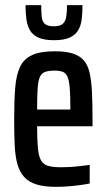

<svg xmlns="http://www.w3.org/2000/svg" viewBox="-20 -717 413 745"><path d="M197 8Q151 8 121 -1.5Q91 -11 73.5 -30.5Q56 -50 47.5 -80.5Q39 -111 37 -154Q35 -197 35 -254Q35 -326 39 -376.5Q43 -427 58 -458Q73 -489 105 -503.5Q137 -518 193 -518Q236 -518 263.5 -509Q291 -500 306.5 -481Q322 -462 328.5 -431Q335 -400 337 -356.5Q339 -313 339 -255V-227H124Q124 -175 127 -143Q130 -111 139 -95Q148 -79 166.5 -73.5Q185 -68 217 -68Q232 -68 251 -69Q270 -70 290.5 -72.5Q311 -75 328 -77V-5Q314 -2 292 1Q270 4 245.5 6Q221 8 197 8ZM253 -271V-298Q253 -348 250.5 -377Q248 -406 241.5 -420Q235 -434 223 -438.5Q211 -443 191 -443Q169 -443 155 -438Q141 -433 134.5 -418Q128 -403 126 -372.5Q124 -342 124 -292H273ZM189 -561Q152 -561 129.5 -571Q107 -581 96.5 -599Q86 -617 82.5 -642Q79 -667 79 -697H140Q140 -670 142 -651.5Q144 -633 154.5 -624Q165 -615 189 -615Q213 -615 223.5 -624.5Q234 -634 237 -652Q240 -670 240 -697H300Q300 -667 297 -642Q294 -617 283 -599Q272 -581 250 -571Q228 -561 189 -561Z"/></svg>

Font: Saira ExtraCondensed SemiBold
Style: Regular
Weight: 600
Width: 2
Designer: Hector Gatti with collaboration of the Omnibus-Type team
Foundry: Omnibus-Type
Version: Version 1.101